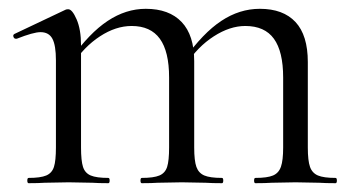

<svg xmlns="http://www.w3.org/2000/svg" viewBox="-20 -416 803 436"><path d="M560 -12Q587 -12 600 -17.5Q613 -23 618 -37.5Q623 -52 623 -81V-240Q623 -299 602 -328Q581 -357 537 -357Q502 -357 465.5 -333.5Q429 -310 403 -270L399 -282Q441 -341 482.5 -368.5Q524 -396 570 -396Q623 -396 651 -366Q679 -336 679 -275V-81Q679 -51 684 -37Q689 -23 702 -17.5Q715 -12 742 -12Q745 -12 745 -6Q745 0 742 0Q719 0 705 -1L651 -2L597 -1Q583 0 560 0Q557 0 557 -6Q557 -12 560 -12ZM302 -12Q329 -12 342 -17.5Q355 -23 359.5 -37Q364 -51 364 -81V-240Q364 -299 343 -328Q322 -357 279 -357Q243 -357 207 -333.5Q171 -310 145 -270L141 -282Q183 -341 224.5 -368.5Q266 -396 311 -396Q364 -396 392.5 -366Q421 -336 421 -277V-81Q421 -51 426 -37Q431 -23 444 -17.5Q457 -12 484 -12Q487 -12 487 -6Q487 0 484 0Q461 0 447 -1L393 -2L338 -1Q325 0 302 0Q299 0 299 -6Q299 -12 302 -12ZM45 -12Q72 -12 85 -17.5Q98 -23 102.5 -37Q107 -51 107 -81V-279Q107 -313 99 -328Q91 -343 72 -343Q56 -343 18 -328H16Q12 -328 10.5 -332.5Q9 -337 13 -339L129 -394Q131 -395 135 -395Q144 -395 154 -372Q164 -349 164 -313V-81Q164 -51 168.5 -37Q173 -23 186 -17.5Q199 -12 226 -12Q229 -12 229 -6Q229 0 226 0Q203 0 190 -1L136 -2L81 -1Q68 0 45 0Q42 0 42 -6Q42 -12 45 -12Z"/></svg>

Font: Cormorant Infant
Style: Regular
Weight: 400
Designer: Christian Thalmann (Catharsis Fonts)
Foundry: Catharsis Fonts
Version: Version 4.000